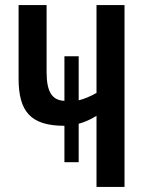

<svg xmlns="http://www.w3.org/2000/svg" viewBox="-20 -734 575 754"><path d="M469 -714H359V-369C334 -355 310 -345 289 -340V-513H233V-338C184 -340 163 -374 163 -451V-714H53V-426C53 -296 100 -240 233 -240V-97H289V-248C312 -254 336 -265 359 -279V0H469Z"/></svg>

Font: Noto Sans Display Condensed Medium
Style: Regular
Weight: 500
Width: 3
Designer: Monotype Design Team
Foundry: Monotype Imaging Inc.
Version: Version 1.900